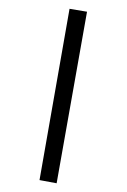

<svg xmlns="http://www.w3.org/2000/svg" viewBox="-92 -787 621 942"><g transform="rotate(-10 218.5 -316.0)"><path d="M323 -732 405 -703 112 100 32 70Z"/></g></svg>

Font: Syne Medium
Style: Regular
Weight: 500
Designer: Lucas Descroix
Foundry: Bonjour Monde
Version: Version 2.200; ttfautohint (v1.8.4)